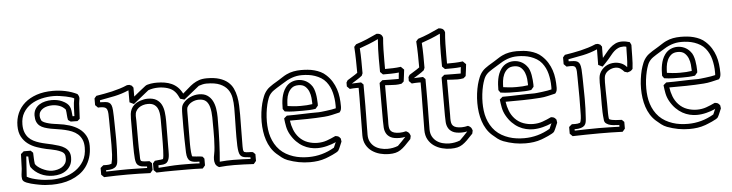

<svg xmlns="http://www.w3.org/2000/svg" viewBox="-44 -846 4093 1073"><g transform="rotate(-5 2002.5 -309.5)"><path d="M68.8 -168.5H107.9Q113.8 -161.6 120.6 -155.8Q121.6 -138.2 121.8 -124.3Q122.1 -110.4 124.5 -93.3Q127.4 -86.4 137.2 -78.1Q147 -69.8 160.4 -62.7Q173.8 -55.7 189 -51Q204.1 -46.4 218.3 -46.4Q232.9 -46.4 247.3 -50Q261.7 -53.7 273.4 -61Q285.2 -68.4 292.5 -80.1Q299.8 -91.8 299.8 -107.9Q299.8 -113.3 299.3 -119.6Q298.8 -126 296.4 -131.3Q292 -141.1 278.8 -147.7Q265.6 -154.3 250.2 -158.7Q234.9 -163.1 220 -165.8Q205.1 -168.5 196.3 -170.4Q169.9 -176.3 143.1 -185.5Q116.2 -194.8 94.7 -210.9Q73.2 -227.1 59.8 -251.7Q46.4 -276.4 46.4 -313Q46.4 -351.1 60.5 -383.5Q74.7 -416 101.8 -439.7Q128.9 -463.4 168.7 -477.1Q208.5 -490.7 259.8 -490.7Q296.4 -490.7 331.5 -483.2Q366.7 -475.6 396 -460.9Q401.9 -452.6 403.6 -446.5Q405.3 -440.4 404.8 -434.6Q404.3 -428.7 402.8 -422.4Q401.4 -416 400.9 -407.2L396.5 -322.3Q393.1 -319.3 389.9 -316.4Q386.7 -313.5 382.8 -310.5Q373.5 -310.5 364.3 -310.8Q355 -311 345.2 -311L330.6 -321.3Q327.6 -335.4 326.9 -350.3Q326.2 -365.2 323.7 -379.9Q309.6 -396.5 290.3 -403.6Q271 -410.6 250 -410.6Q234.9 -410.6 221.2 -407.2Q207.5 -403.8 197.3 -397.2Q187 -390.6 180.9 -380.9Q174.8 -371.1 174.8 -357.9Q174.8 -346.7 180.7 -333.5Q184.1 -326.2 196 -320.8Q208 -315.4 222.7 -311.8Q237.3 -308.1 251.5 -306.2Q265.6 -304.2 272.9 -303.2Q306.6 -299.3 336.9 -289.8Q367.2 -280.3 389.9 -264.2Q412.6 -248 425.8 -224.1Q439 -200.2 439 -167Q439 -130.4 429.7 -101.3Q420.4 -72.3 404.1 -50Q387.7 -27.8 365.5 -12.5Q343.3 2.9 317.9 12.7Q292.5 22.5 264.6 26.9Q236.8 31.2 209.5 31.2Q191.4 31.2 173.6 29.8Q155.8 28.3 138.7 24.9Q131.3 23.4 118.9 21Q106.4 18.6 93.8 15.1Q81.1 11.7 69.6 7.1Q58.1 2.4 52.7 -2.9Q47.9 -7.8 46.4 -13.9Q44.9 -20 44.9 -27.8Q44.9 -39.6 46.9 -51.8Q48.8 -64 49.3 -72.3L52.2 -154.3ZM73.2 -25.4Q85.9 -18.1 102.5 -12.9Q119.1 -7.8 137.5 -4.2Q155.8 -0.5 174.8 1.2Q193.8 2.9 211.4 2.9Q245.1 2.9 280.5 -5.9Q315.9 -14.6 344.7 -34.2Q373.5 -53.7 392.1 -84.5Q410.6 -115.2 410.6 -159.7Q410.6 -186.5 402.3 -204.8Q394 -223.1 379.9 -235.6Q365.7 -248 347.4 -255.4Q329.1 -262.7 309.1 -267.3Q289.1 -272 268.6 -274.9Q248 -277.8 230.5 -281.2Q210.9 -285.2 195.6 -290.3Q180.2 -295.4 169.2 -304.4Q158.2 -313.5 152.3 -327.4Q146.5 -341.3 146.5 -362.8Q147 -383.3 156 -397.9Q165 -412.6 179.4 -421.9Q193.8 -431.2 212.2 -435.5Q230.5 -439.9 249 -439.9Q281.7 -439.9 306.6 -428.7Q323.7 -420.9 333.5 -412.6Q343.3 -404.3 348.1 -394Q353 -383.8 354.7 -370.6Q356.4 -357.4 357.9 -339.8H368.2Q369.1 -365.7 369.9 -389.4Q370.6 -413.1 376 -438Q372.6 -441.4 359.9 -445.3Q347.2 -449.2 330.1 -452.9Q313 -456.5 294.4 -459Q275.9 -461.4 261.2 -461.4Q226.6 -461.4 193.1 -453.4Q159.7 -445.3 133.3 -428Q106.9 -410.6 90.8 -383.5Q74.7 -356.4 74.7 -318.8Q74.7 -293.5 81.5 -275.1Q88.4 -256.8 100.1 -244.1Q111.8 -231.4 127.4 -223.4Q143.1 -215.3 160.4 -210Q177.7 -204.6 196 -200.7Q214.4 -196.8 231 -192.9Q250.5 -188 268.3 -182.4Q286.1 -176.8 299.8 -167.7Q313.5 -158.7 321.5 -145.3Q329.6 -131.8 329.6 -111.8Q329.6 -86.9 320.6 -69.3Q311.5 -51.8 296.4 -40.3Q281.2 -28.8 261.7 -23.4Q242.2 -18.1 221.2 -18.1Q182.1 -18.1 150.1 -33.9Q118.2 -49.8 99.1 -76.7Q97.2 -79.6 95.7 -87.6Q94.2 -95.7 93.5 -105.2Q92.8 -114.7 92.3 -123.5Q91.8 -132.3 91.8 -137.2L80.6 -138.7Z M488.8 -0.5V-38.1Q492.7 -42 496.8 -45.2Q501 -48.3 505.4 -52.2Q509.8 -52.2 514.4 -52Q519 -51.8 523.9 -51.8Q530.8 -51.8 537.8 -52.7Q544.9 -53.7 551.3 -56.2Q557.6 -79.1 559.1 -106.9Q560.5 -134.8 560.5 -162.1Q560.5 -199.2 560.1 -231.2Q559.6 -263.2 559.6 -297.9Q559.6 -320.8 558.8 -335.9Q558.1 -351.1 554.2 -359.9Q550.3 -368.7 541.7 -372.3Q533.2 -376 517.6 -376Q514.2 -376 511 -376Q507.8 -376 503.9 -375.5L488.8 -390.6V-428.2Q491.7 -432.1 494.6 -435.3Q497.6 -438.5 500.5 -441.9Q523.4 -445.8 545.7 -449.7Q567.9 -453.6 589.6 -458.7Q611.3 -463.9 633.1 -470.5Q654.8 -477.1 675.8 -486.3Q679.2 -486.3 682.6 -486.6Q686 -486.8 689.5 -486.8L702.6 -481Q705.1 -478 706.8 -475.1Q708.5 -472.2 710.9 -469.7V-419.4Q727.5 -433.1 744.1 -446.5Q760.7 -460 777.8 -473.1Q782.7 -477.1 791.3 -479.5Q799.8 -481.9 809.3 -483.4Q818.8 -484.9 827.9 -485.4Q836.9 -485.8 843.3 -485.8Q865.7 -485.8 886.7 -482.4Q907.7 -479 926 -470.7Q944.3 -462.4 959.2 -448Q974.1 -433.6 984.9 -412.1Q1002.4 -426.3 1016.6 -439.5Q1030.8 -452.6 1046.1 -462.9Q1061.5 -473.1 1079.8 -479.5Q1098.1 -485.8 1123.5 -485.8Q1165 -485.8 1193.6 -476.8Q1222.2 -467.8 1241 -451.9Q1259.8 -436 1269.8 -414.6Q1279.8 -393.1 1284.7 -368.7Q1289.6 -344.2 1290.5 -318.1Q1291.5 -292 1291.5 -266.1Q1291.5 -220.2 1290.5 -177Q1289.6 -133.8 1289.6 -88.9Q1289.6 -80.6 1290.3 -71.5Q1291 -62.5 1295.9 -57.6Q1307.1 -53.7 1320.1 -54Q1333 -54.2 1344.7 -52.2Q1350.6 -45.4 1357.4 -39.6V-2Q1353.5 2.4 1350.3 6.6Q1347.2 10.7 1343.3 14.6Q1315.9 13.2 1288.8 12Q1261.7 10.7 1233.9 10.7Q1212.4 10.7 1191.4 11.5Q1170.4 12.2 1148.9 14.6Q1132.8 6.3 1128.4 -5.6Q1124 -17.6 1124 -29.3Q1124 -43.5 1127.7 -59.8Q1131.3 -76.2 1132.8 -98.1Q1134.8 -122.1 1135.3 -146Q1135.7 -169.9 1135.7 -193.8Q1135.7 -232.9 1135.3 -265.4Q1134.8 -297.9 1128.9 -321.3Q1123 -344.7 1109.4 -357.7Q1095.7 -370.6 1068.8 -370.6Q1048.8 -370.6 1030.3 -361.3Q1011.7 -352.1 1002 -334Q999.5 -325.7 999.3 -316.9Q999 -308.1 999 -299.8Q999 -294.9 999 -281Q999 -267.1 998.8 -248.8Q998.5 -230.5 998.5 -210Q998.5 -189.5 998.3 -171.6Q998 -153.8 998 -141.1Q998 -128.4 998 -125Q998 -117.2 998.5 -105.2Q999 -93.3 1000 -82.3Q1001 -71.3 1002.7 -63.5Q1004.4 -55.7 1007.3 -55.7Q1004.9 -58.1 1003.4 -61Q1004.4 -58.1 1011.2 -57.1Q1018.1 -56.2 1027.1 -55.4Q1036.1 -54.7 1046.1 -54Q1056.2 -53.2 1063 -50.8Q1065.4 -47.9 1067.1 -44.9Q1068.8 -42 1071.3 -39.6V-2Q1067.4 2.4 1064.2 6.6Q1061 10.7 1057.1 14.6Q1016.1 12.7 975.8 12.7Q935.5 12.7 894 12.7Q870.1 12.7 846.2 13.2Q822.3 13.7 797.9 14.6L782.7 -0.5V-38.1Q785.6 -42 788.6 -45.2Q791.5 -48.3 794.4 -51.8Q805.7 -53.7 816.7 -54.2Q827.6 -54.7 839.4 -57.1L840.8 -58.6Q842.8 -63.5 844 -75.9Q845.2 -88.4 845.9 -106.4Q846.7 -124.5 846.9 -146.2Q847.2 -168 847.2 -191.2Q847.2 -214.4 847.2 -237.3Q847.2 -260.3 847.2 -280.3Q847.2 -298.8 844.7 -315.4Q842.3 -332 835.2 -344.5Q828.1 -356.9 815.7 -364.3Q803.2 -371.6 782.7 -371.6Q768.1 -371.6 754.9 -367.4Q741.7 -363.3 731.7 -355.7Q721.7 -348.1 715.8 -336.9Q710 -325.7 710 -311Q710 -303.7 710.4 -296.4Q710.9 -289.1 710.9 -283.2V-176.3Q710.9 -154.3 711.2 -133.1Q711.4 -111.8 712.9 -90.3Q713.4 -82.5 713.1 -74Q712.9 -65.4 716.8 -58.6V-58.1Q726.6 -53.2 740 -53.2Q753.4 -53.2 764.6 -52.2Q770.5 -45.4 777.3 -39.6V-2Q773.4 2.4 770.3 6.6Q767.1 10.7 763.2 14.6Q698.7 11.7 633.8 11.7Q569.3 11.7 503.9 14.6ZM522.9 -15.6Q530.3 -15.6 542.7 -15.9Q555.2 -16.1 570.6 -16.6Q585.9 -17.1 603 -17.3Q620.1 -17.6 637.2 -17.6Q648.9 -17.6 666.3 -17.3Q683.6 -17.1 700.4 -16.6Q717.3 -16.1 731 -15.9Q744.6 -15.6 748 -15.6V-23.9Q734.9 -24.9 721.4 -26.6Q708 -28.3 696.8 -37.6Q686.5 -45.9 683.8 -73.5Q681.2 -101.1 681.2 -153.3Q681.2 -178.7 681.4 -210.4Q681.6 -242.2 681.6 -281.7V-297.4Q681.6 -310.5 683.1 -324.5Q684.6 -338.4 690.7 -351.3Q696.8 -364.3 709.2 -375.2Q721.7 -386.2 743.2 -393.6Q753.4 -397 763.4 -398.9Q773.4 -400.9 784.2 -400.9Q814.9 -400.9 833.3 -389.6Q851.6 -378.4 861.1 -359.9Q870.6 -341.3 873.5 -317.6Q876.5 -293.9 876.5 -269Q876.5 -263.7 876.5 -250.7Q876.5 -237.8 876.2 -220.9Q876 -204.1 876 -185.3Q876 -166.5 875.7 -149.7Q875.5 -132.8 875.5 -119.6Q875.5 -106.4 875.5 -101.1Q875.5 -91.8 875 -80.6Q874.5 -69.3 872.1 -59.3Q869.6 -49.3 864.5 -41.3Q859.4 -33.2 850.1 -29.8Q840.8 -26.4 831.1 -26.1Q821.3 -25.9 812 -24.9V-10.7Q829.6 -11.7 844.2 -12.9Q858.9 -14.2 872.8 -15.1Q886.7 -16.1 901.4 -16.8Q916 -17.6 933.6 -17.6Q944.8 -17.6 960.9 -17.6Q977.1 -17.6 992.9 -17.3Q1008.8 -17.1 1022.2 -16.6Q1035.6 -16.1 1042 -15.6V-25.4Q1024.9 -25.4 1012 -27.1Q999 -28.8 990.2 -34.9Q981.4 -41 977.1 -52.2Q972.7 -63.5 971.7 -82.5Q970.2 -124 969.7 -158.2Q969.2 -192.4 969.2 -224.1Q969.2 -243.2 969.5 -261.5Q969.7 -279.8 969.7 -298.3Q969.7 -314.9 971.4 -331.3Q973.1 -347.7 984.4 -360.8Q1000 -379.4 1023.7 -389.9Q1047.4 -400.4 1072.3 -400.4Q1100.6 -400.4 1118.7 -388.2Q1136.7 -376 1147 -356.4Q1157.2 -336.9 1161.1 -312.5Q1165 -288.1 1165 -264.2Q1165 -221.2 1164.3 -186.5Q1163.6 -151.9 1162.4 -122.1Q1161.1 -92.3 1159.4 -66.4Q1157.7 -40.5 1155.3 -15.1Q1174.3 -17.1 1193.6 -17.8Q1212.9 -18.6 1232.4 -18.6Q1256.8 -18.6 1280.5 -17.6Q1304.2 -16.6 1328.1 -15.6V-24.9Q1313.5 -26.4 1302.7 -27.3Q1292 -28.3 1284.4 -31.7Q1276.9 -35.2 1272 -41.7Q1267.1 -48.3 1264.4 -61.3Q1261.7 -74.2 1260.7 -94.5Q1259.8 -114.7 1259.8 -145Q1259.8 -169.4 1260.3 -187.3Q1260.7 -205.1 1261 -222.7Q1261.2 -240.2 1261.7 -260Q1262.2 -279.8 1262.2 -307.6Q1262.2 -336.9 1257.6 -364Q1252.9 -391.1 1237.8 -411.6Q1222.7 -432.1 1194.6 -444.3Q1166.5 -456.5 1119.6 -456.5Q1108.4 -456.5 1097.7 -454.1Q1086.9 -451.7 1075.7 -447.8Q1053.7 -430.2 1032.2 -412.8Q1010.7 -395.5 988.8 -377.9Q982.9 -379.9 977.1 -381.6Q971.2 -383.3 965.3 -384.8Q960.4 -395 955.1 -405.3Q949.7 -415.5 941.9 -424.3Q926.8 -441.9 901.6 -449.7Q876.5 -457.5 850.1 -457.5Q834.5 -457.5 819.8 -455.1Q805.2 -452.6 792.5 -447.8Q770.5 -430.2 749 -412.8Q727.5 -395.5 705.6 -377.9Q699.7 -380.9 693.6 -383.8Q687.5 -386.7 681.6 -389.6V-457Q642.1 -439.9 601.3 -431.4Q560.5 -422.9 518.1 -415.5V-404.3Q535.2 -403.8 547.6 -402.8Q560.1 -401.9 568.1 -397Q576.2 -392.1 580.3 -382.1Q584.5 -372.1 585.9 -353L587.4 -319.3Q587.4 -318.4 587.6 -308.1Q587.9 -297.9 588.1 -283Q588.4 -268.1 588.6 -251.2Q588.9 -234.4 589.1 -219.5Q589.4 -204.6 589.4 -194.6Q589.4 -184.6 589.4 -183.6Q589.4 -158.7 588.6 -133.5Q587.9 -108.4 585.9 -83.5Q585.4 -68.8 583.3 -57.4Q581.1 -45.9 574 -38.3Q566.9 -30.8 553.7 -26.9Q540.5 -22.9 518.1 -22.9V-15.6Z M1698.7 -298.3Q1698.7 -308.6 1697 -326.2Q1695.3 -343.8 1688.7 -360.8Q1682.1 -377.9 1668.5 -390.4Q1654.8 -402.8 1630.4 -402.8Q1606.9 -402.8 1593 -391.4Q1579.1 -379.9 1571.5 -363Q1564 -346.2 1561.8 -326.9Q1559.6 -307.6 1559.6 -292Q1571.3 -290 1590.8 -288.1Q1610.4 -286.1 1633.3 -286.1Q1653.8 -286.1 1667.7 -287.1Q1681.6 -288.1 1698.7 -290.5ZM1714.4 -262.7Q1696.8 -259.8 1678.7 -259Q1660.6 -258.3 1642.6 -258.3Q1617.2 -258.3 1592 -258.8Q1566.9 -259.3 1541.5 -263.2L1531.2 -277.8Q1531.2 -293.5 1532.2 -309.1Q1533.2 -324.7 1536.1 -339.8Q1539.1 -355 1544.7 -369.4Q1550.3 -383.8 1559.6 -396.5Q1572.8 -414.6 1591.3 -423.1Q1609.9 -431.6 1629.9 -431.6Q1650.9 -431.6 1669.2 -423.3Q1687.5 -415 1701.2 -398.9Q1710.9 -388.2 1716.1 -374.3Q1721.2 -360.4 1723.9 -345.9Q1726.6 -331.5 1727.5 -317.6Q1728.5 -303.7 1729 -292Q1729 -288.1 1728.8 -282.2Q1728.5 -276.4 1728 -276.4Q1728 -280.3 1728.5 -282.2V-279.3ZM1842.8 -67.9Q1837.4 -55.7 1832.5 -43.5Q1827.6 -31.2 1821.3 -20Q1818.8 -15.6 1808.8 -9.8Q1798.8 -3.9 1786.6 1.5Q1774.4 6.8 1763.2 11.5Q1752 16.1 1747.6 17.6Q1725.6 25.4 1703.4 28.6Q1681.2 31.7 1657.7 31.7Q1626 31.7 1595 25.9Q1564 20 1533.7 8.8Q1516.1 2 1502.2 -8.8Q1488.3 -19.5 1474.1 -32.2Q1456.1 -48.3 1443.4 -69.1Q1430.7 -89.8 1422.9 -113.5Q1415 -137.2 1411.4 -163.3Q1407.7 -189.5 1407.7 -215.8Q1407.7 -243.7 1411.1 -270Q1414.6 -296.4 1420.4 -319.3Q1425.8 -339.4 1433.6 -358.6Q1441.4 -377.9 1455.6 -393.6Q1460.9 -399.9 1470.5 -407Q1480 -414.1 1490.2 -420.7Q1500.5 -427.2 1510 -432.6Q1519.5 -438 1524.4 -441.4Q1535.6 -448.2 1546.6 -455.6Q1557.6 -462.9 1569.8 -468.8Q1588.9 -478 1609.6 -481.9Q1630.4 -485.8 1652.3 -485.8Q1670.9 -485.8 1689.7 -484.1Q1708.5 -482.4 1726.6 -477.5Q1744.6 -472.7 1761.2 -464.6Q1777.8 -456.5 1791 -443.8Q1810.5 -425.8 1823.2 -405Q1835.9 -384.3 1843.5 -361.6Q1851.1 -338.9 1854 -314.5Q1856.9 -290 1856.9 -264.6Q1856.9 -255.9 1855.2 -247.6Q1853.5 -239.3 1846.2 -231Q1824.7 -226.1 1803 -220.9Q1781.2 -215.8 1759.3 -214.4Q1710.9 -210.9 1662.6 -210.2Q1614.3 -209.5 1565.9 -209.5Q1569.3 -183.1 1579.1 -158Q1588.9 -132.8 1607.4 -112.8Q1627.9 -91.3 1654.5 -81.8Q1681.2 -72.3 1709 -72.3Q1737.3 -72.3 1761.5 -80.8Q1785.6 -89.4 1811 -101.6Q1816.4 -100.6 1820.1 -100.1Q1823.7 -99.6 1826.9 -98.1Q1830.1 -96.7 1833 -93.8Q1835.9 -90.8 1840.3 -85.4ZM1807.1 -65.9Q1787.6 -57.1 1760 -50Q1732.4 -43 1705.6 -43Q1686.5 -43 1666 -47.9Q1645.5 -52.7 1626.2 -63.5Q1606.9 -74.2 1589.4 -91.8Q1571.8 -109.4 1557.6 -134.8Q1545.9 -156.2 1541.5 -178.7Q1537.1 -201.2 1534.7 -224.6Q1538.6 -228.5 1542.7 -231.7Q1546.9 -234.9 1551.3 -238.8Q1596.2 -238.8 1640.9 -240.5Q1685.5 -242.2 1730.5 -242.2Q1733.4 -242.2 1745.4 -243.4Q1757.3 -244.6 1772.7 -246.6Q1788.1 -248.5 1803.2 -251Q1818.4 -253.4 1827.1 -255.9Q1827.6 -262.2 1827.6 -264.4Q1827.6 -266.6 1827.6 -273.4Q1827.6 -308.6 1818.8 -343.8Q1810.1 -378.9 1788.6 -405.8Q1776.9 -420.4 1761 -430.2Q1745.1 -439.9 1727.5 -446Q1710 -452.1 1691.2 -454.6Q1672.4 -457 1654.8 -457Q1639.2 -457 1625.2 -454.6Q1611.3 -452.1 1597.7 -447.3Q1584 -442.4 1570.3 -435.1Q1556.6 -427.7 1541 -417.5Q1535.2 -413.6 1526.6 -408.7Q1518.1 -403.8 1509 -397.9Q1500 -392.1 1491.2 -386Q1482.4 -379.9 1476.6 -373.5Q1464.8 -361.3 1458.5 -344.2Q1452.1 -327.1 1448.2 -311Q1437 -263.7 1437 -214.8Q1437 -192.9 1439.7 -170.9Q1442.4 -148.9 1449 -128.4Q1455.6 -107.9 1466.3 -89.1Q1477.1 -70.3 1492.7 -54.2Q1508.3 -38.6 1527.1 -27.8Q1545.9 -17.1 1566.4 -10.3Q1586.9 -3.4 1608.9 -0.5Q1630.9 2.4 1652.3 2.4Q1729.5 2.4 1797.4 -37.6Q1799.8 -43 1801.3 -46.4Q1802.7 -49.8 1804.2 -53.2Q1805.7 -56.6 1807.1 -60.1Q1808.6 -63.5 1811 -68.8Z M1899.4 -372.1V-394Q1901.4 -397 1903.1 -400.1Q1904.8 -403.3 1906.7 -406.2Q1919.4 -414.6 1935.1 -423.8Q1950.7 -433.1 1963.9 -442.9Q1963.9 -480 1963.1 -516.1Q1962.4 -552.2 1960 -588.9Q1962.9 -592.8 1965.8 -595.9Q1968.8 -599.1 1971.7 -602.5Q2002.9 -612.3 2032 -624.5Q2061 -636.7 2090.8 -650.9Q2095.7 -650.4 2100.8 -649.7Q2106 -648.9 2110.6 -646.5Q2115.2 -644 2119.1 -639.2Q2123 -634.3 2125 -625.5Q2122.1 -593.3 2121.3 -561.5Q2120.6 -529.8 2120.6 -497.6V-450.7Q2143.1 -450.7 2165 -451.4Q2187 -452.1 2209.5 -455.1Q2218.3 -446.8 2226.6 -438Q2224.6 -421.4 2222.7 -405Q2220.7 -388.7 2218.3 -372.1Q2214.8 -369.1 2211.7 -366.2Q2208.5 -363.3 2204.6 -360.4H2203.1Q2188 -357.4 2172.4 -357.4Q2157.2 -357.4 2142.3 -358.6Q2127.4 -359.9 2112.8 -360.4V-163.6Q2112.8 -159.2 2112.5 -153.8Q2112.3 -148.4 2112.3 -142.6Q2112.3 -128.9 2114.5 -118.9Q2116.7 -108.9 2123.3 -102.3Q2129.9 -95.7 2141.6 -92.3Q2153.3 -88.9 2171.9 -88.9Q2180.7 -88.9 2189.5 -90.3Q2198.2 -91.8 2207 -93.8Q2213.4 -90.8 2217.3 -88.1Q2221.2 -85.4 2223.4 -82.5Q2225.6 -79.6 2227.3 -75.7Q2229 -71.8 2231 -65.9Q2230 -61.5 2229 -57.1Q2228 -52.7 2227.1 -48.3Q2207.5 -27.3 2193.4 -13.4Q2179.2 0.5 2166 9Q2152.8 17.6 2137.7 21.2Q2122.6 24.9 2100.6 24.9Q2076.2 24.9 2051.5 18.3Q2026.9 11.7 2006.8 -2.2Q1986.8 -16.1 1974.4 -38.3Q1961.9 -60.5 1961.9 -91.8Q1961.9 -97.2 1962.2 -113.8Q1962.4 -130.4 1962.6 -152.6Q1962.9 -174.8 1963.1 -199.5Q1963.4 -224.1 1963.6 -245.4Q1963.9 -266.6 1964.1 -281.7Q1964.4 -296.9 1964.4 -299.8V-358.4Q1969.7 -358.4 1964.4 -358.6Q1959 -358.9 1951.7 -358.9Q1942.4 -358.9 1933.3 -358.4Q1924.3 -357.9 1914.6 -356.9ZM1980.5 -387.7Q1986.3 -380.9 1993.2 -375V-254.4Q1993.2 -249.5 1992.9 -237.1Q1992.7 -224.6 1992.7 -208.3Q1992.7 -191.9 1992.2 -173.8Q1991.7 -155.8 1991.7 -139.4Q1991.7 -123 1991.5 -110.6Q1991.2 -98.1 1991.2 -93.3Q1991.2 -69.3 2000.5 -52.5Q2009.8 -35.6 2024.4 -25.1Q2039.1 -14.6 2057.6 -9.8Q2076.2 -4.9 2094.7 -4.9Q2127 -4.9 2154.8 -16.1Q2167 -27.3 2178 -39.3Q2189 -51.3 2200.2 -63Q2185.1 -59.6 2168.5 -59.6Q2136.2 -59.6 2119.1 -68.6Q2102.1 -77.6 2094 -92.3Q2085.9 -106.9 2084.7 -125.2Q2083.5 -143.6 2083.5 -162.1V-375.5Q2087.4 -379.4 2091.6 -382.6Q2095.7 -385.7 2100.1 -389.6Q2124 -389.2 2147.2 -388.9Q2170.4 -388.7 2191.9 -388.7Q2192.9 -396.5 2193.1 -400.1Q2193.4 -403.8 2193.6 -406.5Q2193.8 -409.2 2194.3 -412.8Q2194.8 -416.5 2195.8 -424.3Q2173.3 -421.9 2151.1 -421.6Q2128.9 -421.4 2106.4 -421.4L2091.3 -436.5Q2091.3 -455.1 2091.1 -473.4Q2090.8 -491.7 2090.8 -510.3Q2090.8 -538.1 2091.8 -565.4Q2092.8 -592.8 2095.2 -620.6Q2068.8 -607.9 2043.2 -597.7Q2017.6 -587.4 1990.2 -578.1Q1992.7 -542.5 1992.9 -507.8Q1993.2 -473.1 1993.2 -438Q1991.7 -434.6 1990.5 -431.4Q1989.3 -428.2 1987.8 -424.8Q1974.1 -413.6 1958.7 -404.3Q1943.4 -395 1928.7 -385.7Z M2247.1 -372.1V-394Q2249 -397 2250.7 -400.1Q2252.4 -403.3 2254.4 -406.2Q2267.1 -414.6 2282.7 -423.8Q2298.3 -433.1 2311.5 -442.9Q2311.5 -480 2310.8 -516.1Q2310.1 -552.2 2307.6 -588.9Q2310.5 -592.8 2313.5 -595.9Q2316.4 -599.1 2319.3 -602.5Q2350.6 -612.3 2379.6 -624.5Q2408.7 -636.7 2438.5 -650.9Q2443.4 -650.4 2448.5 -649.7Q2453.6 -648.9 2458.3 -646.5Q2462.9 -644 2466.8 -639.2Q2470.7 -634.3 2472.7 -625.5Q2469.7 -593.3 2469 -561.5Q2468.3 -529.8 2468.3 -497.6V-450.7Q2490.7 -450.7 2512.7 -451.4Q2534.7 -452.1 2557.1 -455.1Q2565.9 -446.8 2574.2 -438Q2572.3 -421.4 2570.3 -405Q2568.4 -388.7 2565.9 -372.1Q2562.5 -369.1 2559.3 -366.2Q2556.2 -363.3 2552.2 -360.4H2550.8Q2535.6 -357.4 2520 -357.4Q2504.9 -357.4 2490 -358.6Q2475.1 -359.9 2460.4 -360.4V-163.6Q2460.4 -159.2 2460.2 -153.8Q2460 -148.4 2460 -142.6Q2460 -128.9 2462.2 -118.9Q2464.4 -108.9 2470.9 -102.3Q2477.5 -95.7 2489.3 -92.3Q2501 -88.9 2519.5 -88.9Q2528.3 -88.9 2537.1 -90.3Q2545.9 -91.8 2554.7 -93.8Q2561 -90.8 2564.9 -88.1Q2568.8 -85.4 2571 -82.5Q2573.2 -79.6 2575 -75.7Q2576.7 -71.8 2578.6 -65.9Q2577.6 -61.5 2576.7 -57.1Q2575.7 -52.7 2574.7 -48.3Q2555.2 -27.3 2541 -13.4Q2526.9 0.5 2513.7 9Q2500.5 17.6 2485.4 21.2Q2470.2 24.9 2448.2 24.9Q2423.8 24.9 2399.2 18.3Q2374.5 11.7 2354.5 -2.2Q2334.5 -16.1 2322 -38.3Q2309.6 -60.5 2309.6 -91.8Q2309.6 -97.2 2309.8 -113.8Q2310.1 -130.4 2310.3 -152.6Q2310.5 -174.8 2310.8 -199.5Q2311 -224.1 2311.3 -245.4Q2311.5 -266.6 2311.8 -281.7Q2312 -296.9 2312 -299.8V-358.4Q2317.4 -358.4 2312 -358.6Q2306.6 -358.9 2299.3 -358.9Q2290 -358.9 2281 -358.4Q2272 -357.9 2262.2 -356.9ZM2328.1 -387.7Q2334 -380.9 2340.8 -375V-254.4Q2340.8 -249.5 2340.6 -237.1Q2340.3 -224.6 2340.3 -208.3Q2340.3 -191.9 2339.8 -173.8Q2339.4 -155.8 2339.4 -139.4Q2339.4 -123 2339.1 -110.6Q2338.9 -98.1 2338.9 -93.3Q2338.9 -69.3 2348.1 -52.5Q2357.4 -35.6 2372.1 -25.1Q2386.7 -14.6 2405.3 -9.8Q2423.8 -4.9 2442.4 -4.9Q2474.6 -4.9 2502.4 -16.1Q2514.6 -27.3 2525.6 -39.3Q2536.6 -51.3 2547.9 -63Q2532.7 -59.6 2516.1 -59.6Q2483.9 -59.6 2466.8 -68.6Q2449.7 -77.6 2441.7 -92.3Q2433.6 -106.9 2432.4 -125.2Q2431.2 -143.6 2431.2 -162.1V-375.5Q2435.1 -379.4 2439.2 -382.6Q2443.4 -385.7 2447.8 -389.6Q2471.7 -389.2 2494.9 -388.9Q2518.1 -388.7 2539.6 -388.7Q2540.5 -396.5 2540.8 -400.1Q2541 -403.8 2541.3 -406.5Q2541.5 -409.2 2542 -412.8Q2542.5 -416.5 2543.5 -424.3Q2521 -421.9 2498.8 -421.6Q2476.6 -421.4 2454.1 -421.4L2439 -436.5Q2439 -455.1 2438.7 -473.4Q2438.5 -491.7 2438.5 -510.3Q2438.5 -538.1 2439.5 -565.4Q2440.4 -592.8 2442.9 -620.6Q2416.5 -607.9 2390.9 -597.7Q2365.2 -587.4 2337.9 -578.1Q2340.3 -542.5 2340.6 -507.8Q2340.8 -473.1 2340.8 -438Q2339.4 -434.6 2338.1 -431.4Q2336.9 -428.2 2335.4 -424.8Q2321.8 -413.6 2306.4 -404.3Q2291 -395 2276.4 -385.7Z M2908.7 -298.3Q2908.7 -308.6 2907 -326.2Q2905.3 -343.8 2898.7 -360.8Q2892.1 -377.9 2878.4 -390.4Q2864.7 -402.8 2840.3 -402.8Q2816.9 -402.8 2803 -391.4Q2789.1 -379.9 2781.5 -363Q2773.9 -346.2 2771.7 -326.9Q2769.5 -307.6 2769.5 -292Q2781.2 -290 2800.8 -288.1Q2820.3 -286.1 2843.3 -286.1Q2863.8 -286.1 2877.7 -287.1Q2891.6 -288.1 2908.7 -290.5ZM2924.3 -262.7Q2906.7 -259.8 2888.7 -259Q2870.6 -258.3 2852.5 -258.3Q2827.1 -258.3 2802 -258.8Q2776.9 -259.3 2751.5 -263.2L2741.2 -277.8Q2741.2 -293.5 2742.2 -309.1Q2743.2 -324.7 2746.1 -339.8Q2749 -355 2754.6 -369.4Q2760.3 -383.8 2769.5 -396.5Q2782.7 -414.6 2801.3 -423.1Q2819.8 -431.6 2839.8 -431.6Q2860.8 -431.6 2879.2 -423.3Q2897.5 -415 2911.1 -398.9Q2920.9 -388.2 2926 -374.3Q2931.2 -360.4 2933.8 -345.9Q2936.5 -331.5 2937.5 -317.6Q2938.5 -303.7 2939 -292Q2939 -288.1 2938.7 -282.2Q2938.5 -276.4 2938 -276.4Q2938 -280.3 2938.5 -282.2V-279.3ZM3052.7 -67.9Q3047.4 -55.7 3042.5 -43.5Q3037.6 -31.2 3031.2 -20Q3028.8 -15.6 3018.8 -9.8Q3008.8 -3.9 2996.6 1.5Q2984.4 6.8 2973.1 11.5Q2961.9 16.1 2957.5 17.6Q2935.5 25.4 2913.3 28.6Q2891.1 31.7 2867.7 31.7Q2835.9 31.7 2804.9 25.9Q2773.9 20 2743.7 8.8Q2726.1 2 2712.2 -8.8Q2698.2 -19.5 2684.1 -32.2Q2666 -48.3 2653.3 -69.1Q2640.6 -89.8 2632.8 -113.5Q2625 -137.2 2621.3 -163.3Q2617.7 -189.5 2617.7 -215.8Q2617.7 -243.7 2621.1 -270Q2624.5 -296.4 2630.4 -319.3Q2635.7 -339.4 2643.6 -358.6Q2651.4 -377.9 2665.5 -393.6Q2670.9 -399.9 2680.4 -407Q2689.9 -414.1 2700.2 -420.7Q2710.4 -427.2 2720 -432.6Q2729.5 -438 2734.4 -441.4Q2745.6 -448.2 2756.6 -455.6Q2767.6 -462.9 2779.8 -468.8Q2798.8 -478 2819.6 -481.9Q2840.3 -485.8 2862.3 -485.8Q2880.9 -485.8 2899.7 -484.1Q2918.5 -482.4 2936.5 -477.5Q2954.6 -472.7 2971.2 -464.6Q2987.8 -456.5 3001 -443.8Q3020.5 -425.8 3033.2 -405Q3045.9 -384.3 3053.5 -361.6Q3061 -338.9 3064 -314.5Q3066.9 -290 3066.9 -264.6Q3066.9 -255.9 3065.2 -247.6Q3063.5 -239.3 3056.2 -231Q3034.7 -226.1 3012.9 -220.9Q2991.2 -215.8 2969.2 -214.4Q2920.9 -210.9 2872.6 -210.2Q2824.2 -209.5 2775.9 -209.5Q2779.3 -183.1 2789.1 -158Q2798.8 -132.8 2817.4 -112.8Q2837.9 -91.3 2864.5 -81.8Q2891.1 -72.3 2918.9 -72.3Q2947.3 -72.3 2971.4 -80.8Q2995.6 -89.4 3021 -101.6Q3026.4 -100.6 3030 -100.1Q3033.7 -99.6 3036.9 -98.1Q3040 -96.7 3043 -93.8Q3045.9 -90.8 3050.3 -85.4ZM3017.1 -65.9Q2997.6 -57.1 2970 -50Q2942.4 -43 2915.5 -43Q2896.5 -43 2876 -47.9Q2855.5 -52.7 2836.2 -63.5Q2816.9 -74.2 2799.3 -91.8Q2781.7 -109.4 2767.6 -134.8Q2755.9 -156.2 2751.5 -178.7Q2747.1 -201.2 2744.6 -224.6Q2748.5 -228.5 2752.7 -231.7Q2756.8 -234.9 2761.2 -238.8Q2806.2 -238.8 2850.8 -240.5Q2895.5 -242.2 2940.4 -242.2Q2943.4 -242.2 2955.3 -243.4Q2967.3 -244.6 2982.7 -246.6Q2998 -248.5 3013.2 -251Q3028.3 -253.4 3037.1 -255.9Q3037.6 -262.2 3037.6 -264.4Q3037.6 -266.6 3037.6 -273.4Q3037.6 -308.6 3028.8 -343.8Q3020 -378.9 2998.5 -405.8Q2986.8 -420.4 2970.9 -430.2Q2955.1 -439.9 2937.5 -446Q2919.9 -452.1 2901.1 -454.6Q2882.3 -457 2864.7 -457Q2849.1 -457 2835.2 -454.6Q2821.3 -452.1 2807.6 -447.3Q2793.9 -442.4 2780.3 -435.1Q2766.6 -427.7 2751 -417.5Q2745.1 -413.6 2736.6 -408.7Q2728 -403.8 2719 -397.9Q2710 -392.1 2701.2 -386Q2692.4 -379.9 2686.5 -373.5Q2674.8 -361.3 2668.5 -344.2Q2662.1 -327.1 2658.2 -311Q2647 -263.7 2647 -214.8Q2647 -192.9 2649.7 -170.9Q2652.3 -148.9 2658.9 -128.4Q2665.5 -107.9 2676.3 -89.1Q2687 -70.3 2702.6 -54.2Q2718.3 -38.6 2737.1 -27.8Q2755.9 -17.1 2776.4 -10.3Q2796.9 -3.4 2818.8 -0.5Q2840.8 2.4 2862.3 2.4Q2939.5 2.4 3007.3 -37.6Q3009.8 -43 3011.2 -46.4Q3012.7 -49.8 3014.2 -53.2Q3015.6 -56.6 3017.1 -60.1Q3018.6 -63.5 3021 -68.8Z M3426.8 -39.6V-2Q3422.9 2.4 3419.7 6.6Q3416.5 10.7 3412.6 14.6Q3379.9 13.2 3347.4 12.7Q3314.9 12.2 3282.2 12.2Q3244.6 12.2 3207.3 12.9Q3169.9 13.7 3132.3 14.6L3117.2 -0.5V-38.1Q3121.1 -42 3125.2 -45.2Q3129.4 -48.3 3133.8 -52.2Q3138.2 -52.2 3142.8 -52Q3147.5 -51.8 3152.3 -51.8Q3159.2 -51.8 3166.3 -52.7Q3173.3 -53.7 3179.7 -56.2Q3182.1 -59.1 3183.8 -65.7Q3185.5 -72.3 3186.5 -80.3Q3187.5 -88.4 3187.7 -96.9Q3188 -105.5 3188 -112.8Q3188 -135.3 3188.5 -155.5Q3189 -175.8 3189 -197.8Q3189 -226.1 3188.5 -252.9Q3188 -279.8 3188 -309.1Q3188 -330.6 3187.3 -343.8Q3186.5 -356.9 3183.3 -364.3Q3180.2 -371.6 3173.6 -374Q3167 -376.5 3155.3 -376.5Q3150.4 -376.5 3144.8 -376.2Q3139.2 -376 3132.3 -375.5L3117.2 -390.6V-428.2Q3120.1 -432.1 3123 -435.3Q3126 -438.5 3128.9 -441.9Q3151.9 -445.8 3174.1 -449.7Q3196.3 -453.6 3218 -458.7Q3239.7 -463.9 3261.5 -470.5Q3283.2 -477.1 3304.2 -486.3Q3307.6 -486.3 3311 -486.6Q3314.5 -486.8 3317.9 -486.8L3331.1 -481Q3333.5 -478 3335.2 -475.1Q3336.9 -472.2 3339.4 -469.7Q3338.9 -453.6 3338.9 -437.7Q3338.9 -421.9 3338.9 -406.2Q3350.6 -419.4 3361.8 -433.8Q3373 -448.2 3386 -460.2Q3398.9 -472.2 3415 -480.2Q3431.2 -488.3 3452.1 -488.3Q3463.4 -488.3 3474.6 -486.3Q3485.8 -484.4 3496.1 -481Q3498.5 -477.1 3500.2 -472.9Q3502 -468.8 3503.9 -464.8Q3503.4 -450.2 3503.2 -433.1Q3502.9 -416 3502.7 -398.2Q3502.4 -380.4 3501.5 -363Q3500.5 -345.7 3498.5 -330.6Q3490.7 -321.3 3484.6 -318.6Q3478.5 -315.9 3469.2 -313.5Q3464.8 -314.9 3460.4 -316.2Q3456.1 -317.4 3452.1 -318.8Q3442.4 -330.1 3431.4 -337.9Q3420.4 -345.7 3403.3 -345.7Q3394 -345.7 3384.8 -343Q3375.5 -340.3 3367.2 -335.4Q3358.9 -330.6 3352.5 -323.7Q3346.2 -316.9 3342.8 -308.1Q3340.3 -301.3 3339.4 -290.8Q3338.4 -280.3 3338.4 -269Q3338.4 -245.1 3338.6 -224.9Q3338.9 -204.6 3339.4 -185.8Q3339.8 -167 3340.1 -148.7Q3340.3 -130.4 3340.3 -109.9Q3340.3 -106 3340.3 -98.6Q3340.3 -91.3 3340.8 -83.7Q3341.3 -76.2 3341.8 -70.3Q3342.3 -64.5 3343.8 -63L3345.2 -61.5Q3352.5 -58.1 3361.6 -56.4Q3370.6 -54.7 3380.1 -54Q3389.6 -53.2 3398.4 -53Q3407.2 -52.7 3414.1 -52.2ZM3393.1 -24.9Q3389.2 -25.9 3376.2 -26.1Q3363.3 -26.4 3349.4 -29.3Q3335.4 -32.2 3324.5 -40.3Q3313.5 -48.3 3313.5 -64.5Q3311 -84 3310.3 -104.5Q3309.6 -125 3309.6 -146.5Q3309.6 -166 3309.8 -185.5Q3310.1 -205.1 3310.1 -223.6Q3310.1 -232.9 3309.6 -245.1Q3309.1 -257.3 3309.1 -270Q3309.1 -283.2 3310.3 -296.1Q3311.5 -309.1 3315.4 -318.8Q3320.8 -332 3330.1 -342.3Q3339.4 -352.5 3350.6 -359.6Q3361.8 -366.7 3374.8 -370.1Q3387.7 -373.5 3400.9 -373.5Q3419.9 -373.5 3437.7 -366.5Q3455.6 -359.4 3468.8 -343.8L3469.7 -343.3Q3471.7 -358.4 3472.4 -372.3Q3473.1 -386.2 3473.4 -400.1Q3473.6 -414.1 3473.9 -428Q3474.1 -441.9 3474.6 -457Q3470.7 -458.5 3466.8 -459Q3462.9 -459.5 3459 -459.5Q3441.4 -459.5 3429 -453.9Q3416.5 -448.2 3406.5 -439.2Q3396.5 -430.2 3387.7 -418.9Q3378.9 -407.7 3368.7 -396Q3360.4 -386.2 3351.3 -377Q3342.3 -367.7 3333 -357.9Q3327.1 -360.8 3321 -363.8Q3314.9 -366.7 3309.1 -369.6Q3309.6 -391.6 3309.6 -413.3Q3309.6 -435.1 3310.1 -457Q3270.5 -439.9 3229.7 -431.4Q3189 -422.9 3146.5 -415.5V-404.3Q3163.6 -403.8 3176 -402.8Q3188.5 -401.9 3196.5 -397Q3204.6 -392.1 3208.7 -382.1Q3212.9 -372.1 3214.4 -353L3215.8 -319.3Q3215.8 -318.4 3216.1 -308.1Q3216.3 -297.9 3216.6 -283Q3216.8 -268.1 3217 -251.2Q3217.3 -234.4 3217.5 -219.5Q3217.8 -204.6 3217.8 -194.6Q3217.8 -184.6 3217.8 -183.6Q3217.8 -158.7 3217 -133.5Q3216.3 -108.4 3214.4 -83.5Q3213.9 -68.8 3211.7 -57.4Q3209.5 -45.9 3202.4 -38.3Q3195.3 -30.8 3182.1 -26.9Q3168.9 -22.9 3146.5 -22.9V-15.1Q3180.7 -16.1 3214.4 -16.8Q3248 -17.6 3282.2 -17.6Q3311.5 -17.6 3340.1 -16.8Q3368.7 -16.1 3397.5 -15.1V-25.4Z M3827.1 -298.3Q3827.1 -308.6 3825.4 -326.2Q3823.7 -343.8 3817.1 -360.8Q3810.5 -377.9 3796.9 -390.4Q3783.2 -402.8 3758.8 -402.8Q3735.4 -402.8 3721.4 -391.4Q3707.5 -379.9 3700 -363Q3692.4 -346.2 3690.2 -326.9Q3688 -307.6 3688 -292Q3699.7 -290 3719.2 -288.1Q3738.8 -286.1 3761.7 -286.1Q3782.2 -286.1 3796.1 -287.1Q3810.1 -288.1 3827.1 -290.5ZM3842.8 -262.7Q3825.2 -259.8 3807.1 -259Q3789.1 -258.3 3771 -258.3Q3745.6 -258.3 3720.5 -258.8Q3695.3 -259.3 3669.9 -263.2L3659.7 -277.8Q3659.7 -293.5 3660.6 -309.1Q3661.6 -324.7 3664.6 -339.8Q3667.5 -355 3673.1 -369.4Q3678.7 -383.8 3688 -396.5Q3701.2 -414.6 3719.7 -423.1Q3738.3 -431.6 3758.3 -431.6Q3779.3 -431.6 3797.6 -423.3Q3815.9 -415 3829.6 -398.9Q3839.4 -388.2 3844.5 -374.3Q3849.6 -360.4 3852.3 -345.9Q3855 -331.5 3856 -317.6Q3856.9 -303.7 3857.4 -292Q3857.4 -288.1 3857.2 -282.2Q3856.9 -276.4 3856.4 -276.4Q3856.4 -280.3 3856.9 -282.2V-279.3ZM3971.2 -67.9Q3965.8 -55.7 3960.9 -43.5Q3956.1 -31.2 3949.7 -20Q3947.3 -15.6 3937.3 -9.8Q3927.2 -3.9 3915 1.5Q3902.8 6.8 3891.6 11.5Q3880.4 16.1 3876 17.6Q3854 25.4 3831.8 28.6Q3809.6 31.7 3786.1 31.7Q3754.4 31.7 3723.4 25.9Q3692.4 20 3662.1 8.8Q3644.5 2 3630.6 -8.8Q3616.7 -19.5 3602.5 -32.2Q3584.5 -48.3 3571.8 -69.1Q3559.1 -89.8 3551.3 -113.5Q3543.5 -137.2 3539.8 -163.3Q3536.1 -189.5 3536.1 -215.8Q3536.1 -243.7 3539.6 -270Q3543 -296.4 3548.8 -319.3Q3554.2 -339.4 3562 -358.6Q3569.8 -377.9 3584 -393.6Q3589.4 -399.9 3598.9 -407Q3608.4 -414.1 3618.7 -420.7Q3628.9 -427.2 3638.4 -432.6Q3647.9 -438 3652.8 -441.4Q3664.1 -448.2 3675 -455.6Q3686 -462.9 3698.2 -468.8Q3717.3 -478 3738 -481.9Q3758.8 -485.8 3780.8 -485.8Q3799.3 -485.8 3818.1 -484.1Q3836.9 -482.4 3855 -477.5Q3873 -472.7 3889.6 -464.6Q3906.2 -456.5 3919.4 -443.8Q3939 -425.8 3951.7 -405Q3964.4 -384.3 3971.9 -361.6Q3979.5 -338.9 3982.4 -314.5Q3985.4 -290 3985.4 -264.6Q3985.4 -255.9 3983.6 -247.6Q3981.9 -239.3 3974.6 -231Q3953.1 -226.1 3931.4 -220.9Q3909.7 -215.8 3887.7 -214.4Q3839.4 -210.9 3791 -210.2Q3742.7 -209.5 3694.3 -209.5Q3697.8 -183.1 3707.5 -158Q3717.3 -132.8 3735.8 -112.8Q3756.3 -91.3 3783 -81.8Q3809.6 -72.3 3837.4 -72.3Q3865.7 -72.3 3889.9 -80.8Q3914.1 -89.4 3939.5 -101.6Q3944.8 -100.6 3948.5 -100.1Q3952.1 -99.6 3955.3 -98.1Q3958.5 -96.7 3961.4 -93.8Q3964.4 -90.8 3968.8 -85.4ZM3935.5 -65.9Q3916 -57.1 3888.4 -50Q3860.8 -43 3834 -43Q3814.9 -43 3794.4 -47.9Q3773.9 -52.7 3754.6 -63.5Q3735.4 -74.2 3717.8 -91.8Q3700.2 -109.4 3686 -134.8Q3674.3 -156.2 3669.9 -178.7Q3665.5 -201.2 3663.1 -224.6Q3667 -228.5 3671.1 -231.7Q3675.3 -234.9 3679.7 -238.8Q3724.6 -238.8 3769.3 -240.5Q3814 -242.2 3858.9 -242.2Q3861.8 -242.2 3873.8 -243.4Q3885.7 -244.6 3901.1 -246.6Q3916.5 -248.5 3931.6 -251Q3946.8 -253.4 3955.6 -255.9Q3956.1 -262.2 3956.1 -264.4Q3956.1 -266.6 3956.1 -273.4Q3956.1 -308.6 3947.3 -343.8Q3938.5 -378.9 3917 -405.8Q3905.3 -420.4 3889.4 -430.2Q3873.5 -439.9 3856 -446Q3838.4 -452.1 3819.6 -454.6Q3800.8 -457 3783.2 -457Q3767.6 -457 3753.7 -454.6Q3739.7 -452.1 3726.1 -447.3Q3712.4 -442.4 3698.7 -435.1Q3685.1 -427.7 3669.4 -417.5Q3663.6 -413.6 3655 -408.7Q3646.5 -403.8 3637.5 -397.9Q3628.4 -392.1 3619.6 -386Q3610.8 -379.9 3605 -373.5Q3593.3 -361.3 3586.9 -344.2Q3580.6 -327.1 3576.7 -311Q3565.4 -263.7 3565.4 -214.8Q3565.4 -192.9 3568.1 -170.9Q3570.8 -148.9 3577.4 -128.4Q3584 -107.9 3594.7 -89.1Q3605.5 -70.3 3621.1 -54.2Q3636.7 -38.6 3655.5 -27.8Q3674.3 -17.1 3694.8 -10.3Q3715.3 -3.4 3737.3 -0.5Q3759.3 2.4 3780.8 2.4Q3857.9 2.4 3925.8 -37.6Q3928.2 -43 3929.7 -46.4Q3931.2 -49.8 3932.6 -53.2Q3934.1 -56.6 3935.5 -60.1Q3937 -63.5 3939.5 -68.8Z"/></g></svg>

Font: XB Kayhan Pook
Style: Regular
Weight: 700
Designer: Behnam
Foundry: Irmug
Version: Version 7.300 2009